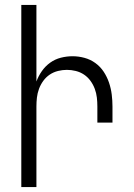

<svg xmlns="http://www.w3.org/2000/svg" viewBox="-20 -755 540 775"><path d="M66 0V-735H127V-426Q135 -448 149 -468Q163 -488 182.5 -502Q202 -516 225.5 -522Q249 -528 273 -528Q297 -528 321 -521.5Q345 -515 365 -500.5Q385 -486 398.5 -465.5Q412 -445 420 -421.5Q428 -398 431 -373.5Q434 -349 434 -325V-260H373V-325Q373 -343 371 -361Q369 -379 362.5 -396.5Q356 -414 345 -429Q334 -444 319 -454Q304 -464 286 -468.5Q268 -473 250 -473Q232 -473 214 -468.5Q196 -464 181 -454Q166 -444 155 -429Q144 -414 137.5 -396.5Q131 -379 129 -361Q127 -343 127 -325V0Z"/></svg>

Font: Iosevka Fixed SS04 Light
Style: Regular
Weight: 300
Monospace: yes
Designer: Belleve Invis
Foundry: Belleve Invis
Version: Version 32.5.0